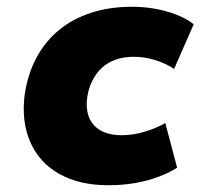

<svg xmlns="http://www.w3.org/2000/svg" viewBox="-20 -537 596 568"><path d="M301 11Q214 11 154.5 -23Q95 -57 69 -118Q43 -179 53 -257Q62 -318 88 -366.5Q114 -415 155 -448.5Q196 -482 250.5 -499.5Q305 -517 370 -517Q426 -517 475.5 -502.5Q525 -488 553 -465L495 -333Q472 -349 440 -359Q408 -369 376 -369Q346 -369 322 -360.5Q298 -352 281 -336Q264 -320 253 -298Q242 -276 238 -249Q231 -196 258 -166.5Q285 -137 341 -137Q373 -137 407 -147Q441 -157 469 -173L504 -41Q481 -26 449 -14Q417 -2 379.5 4.5Q342 11 301 11Z"/></svg>

Font: Nunito Sans 7pt Black
Style: Italic
Weight: 900
Italic angle: -9°
Version: Version 3.101;gftools[0.9.27]